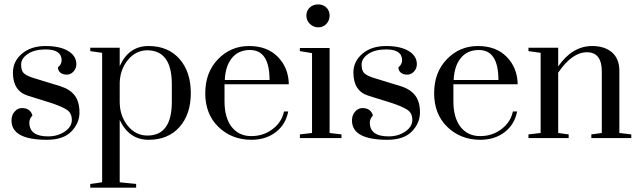

<svg xmlns="http://www.w3.org/2000/svg" viewBox="-20 -625 2890 869"><path d="M112.8 -70.5Q112.8 -7.7 197.4 -7.7Q241 -7.7 273.1 -29.5Q305.1 -51.3 305.1 -82.1Q305.1 -112.8 283.3 -127.6Q261.5 -142.3 211.5 -159L109 -191Q38.5 -211.5 38.5 -296.2Q38.5 -347.4 79.5 -382.1Q120.5 -416.7 185.9 -416.7Q251.3 -416.7 288.5 -394.2Q325.6 -371.8 325.6 -334.6Q325.6 -315.4 312.8 -301.3Q300 -287.2 282.1 -287.2Q264.1 -287.2 253.2 -296.2Q242.3 -305.1 242.3 -320.5Q257.7 -332.1 259 -351.3Q259 -401.3 187.2 -401.3Q135.9 -401.3 105.8 -380.8Q75.6 -360.3 75.6 -333.3Q75.6 -306.4 86.5 -294.9Q97.4 -283.3 128.2 -273.1L253.8 -234.6Q297.4 -220.5 318.6 -192.3Q339.7 -164.1 339.7 -116Q339.7 -67.9 303.2 -30.1Q266.7 7.7 192.3 7.7Q32.1 7.7 32.1 -79.5Q32.1 -103.8 46.2 -119.9Q60.3 -135.9 79.5 -135.9Q116.7 -135.9 126.9 -102.6Q112.8 -87.2 112.8 -70.5Z M521.8 -409V-325.6Q562.8 -416.7 651.9 -416.7Q741 -416.7 792.3 -358.3Q843.6 -300 843.6 -203.8Q843.6 -107.7 792.3 -50Q741 7.7 652.6 7.7Q564.1 7.7 521.8 -82.1V200L596.2 207.7V224.4H388.5V207.7L442.3 200V-385.9L388.5 -393.6V-409ZM757.7 -164.1V-243.6Q757.7 -396.2 647.4 -397.4Q594.9 -397.4 559 -353.8Q523.1 -310.3 521.8 -248.7V-164.1Q521.8 -101.3 557.7 -56.4Q593.6 -11.5 647.4 -11.5Q757.7 -11.5 757.7 -164.1Z M1214.1 -41Q1255.1 -71.8 1265.4 -120.5H1284.6Q1273.1 -61.5 1228.2 -26.9Q1183.3 7.7 1117.9 7.7Q1028.2 7.7 967.9 -51.3Q909 -109 909 -203.2Q909 -297.4 966.7 -357.1Q1024.4 -416.7 1107.1 -416.7Q1189.7 -416.7 1237.8 -367.3Q1285.9 -317.9 1287.2 -243.6H996.2V-165.4Q996.2 -94.9 1026.9 -52.6Q1060.3 -9 1116.7 -9Q1173.1 -9 1214.1 -41ZM1111.5 -398.7Q1059 -398.7 1029.5 -362.2Q1000 -325.6 997.4 -262.8H1200Q1200 -398.7 1111.5 -398.7Z M1366.7 -554.5Q1366.7 -576.9 1382.1 -591Q1397.4 -605.1 1419.9 -605.1Q1442.3 -605.1 1457.1 -591Q1471.8 -576.9 1471.8 -554.5Q1471.8 -532.1 1457.1 -516.7Q1442.3 -501.3 1420.5 -501.3Q1398.7 -501.3 1382.7 -516.7Q1366.7 -532.1 1366.7 -554.5ZM1337.2 -393.6V-407.7H1471.8V-23.1L1525.6 -16.7V0H1337.2V-16.7L1392.3 -23.1V-384.6Z M1653.8 -70.5Q1653.8 -7.7 1738.5 -7.7Q1782.1 -7.7 1814.1 -29.5Q1846.2 -51.3 1846.2 -82.1Q1846.2 -112.8 1824.4 -127.6Q1802.6 -142.3 1752.6 -159L1650 -191Q1579.5 -211.5 1579.5 -296.2Q1579.5 -347.4 1620.5 -382.1Q1661.5 -416.7 1726.9 -416.7Q1792.3 -416.7 1829.5 -394.2Q1866.7 -371.8 1866.7 -334.6Q1866.7 -315.4 1853.8 -301.3Q1841 -287.2 1823.1 -287.2Q1805.1 -287.2 1794.2 -296.2Q1783.3 -305.1 1783.3 -320.5Q1798.7 -332.1 1800 -351.3Q1800 -401.3 1728.2 -401.3Q1676.9 -401.3 1646.8 -380.8Q1616.7 -360.3 1616.7 -333.3Q1616.7 -306.4 1627.6 -294.9Q1638.5 -283.3 1669.2 -273.1L1794.9 -234.6Q1838.5 -220.5 1859.6 -192.3Q1880.8 -164.1 1880.8 -116Q1880.8 -67.9 1844.2 -30.1Q1807.7 7.7 1733.3 7.7Q1573.1 7.7 1573.1 -79.5Q1573.1 -103.8 1587.2 -119.9Q1601.3 -135.9 1620.5 -135.9Q1657.7 -135.9 1667.9 -102.6Q1653.8 -87.2 1653.8 -70.5Z M2250 -41Q2291 -71.8 2301.3 -120.5H2320.5Q2309 -61.5 2264.1 -26.9Q2219.2 7.7 2153.8 7.7Q2064.1 7.7 2003.8 -51.3Q1944.9 -109 1944.9 -203.2Q1944.9 -297.4 2002.6 -357.1Q2060.3 -416.7 2142.9 -416.7Q2225.6 -416.7 2273.7 -367.3Q2321.8 -317.9 2323.1 -243.6H2032.1V-165.4Q2032.1 -94.9 2062.8 -52.6Q2096.2 -9 2152.6 -9Q2209 -9 2250 -41ZM2147.4 -398.7Q2094.9 -398.7 2065.4 -362.2Q2035.9 -325.6 2033.3 -262.8H2235.9Q2235.9 -398.7 2147.4 -398.7Z M2703.8 -301.3Q2703.8 -388.5 2636.5 -388.5Q2569.2 -388.5 2506.4 -296.2V-23.1L2553.8 -16.7V0H2371.8V-16.7L2426.9 -23.1V-385.9L2371.8 -393.6V-409H2506.4V-324.4Q2570.5 -416.7 2660.3 -416.7Q2716.7 -416.7 2750 -387.8Q2783.3 -359 2783.3 -303.8V-23.1L2837.2 -16.7V0H2656.4V-16.7L2703.8 -23.1Z"/></svg>

Font: Suranna
Style: Regular
Weight: 400
Version: Version 1.0.5; ttfautohint (v1.2.42-39fb)